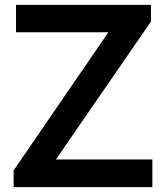

<svg xmlns="http://www.w3.org/2000/svg" viewBox="-20 -770 685 790"><path d="M606.9 -113.8V0H36.1V-68.8L425.8 -637.2H45.9V-750H601.1V-681.2L210 -113.8Z"/></svg>

Font: Oakes Grotesk
Style: SemiBold
Weight: 600
Designer: Samuel Oakes
Foundry: Samuel Oakes
Version: Version 1.0 | wf-rip DC20170320